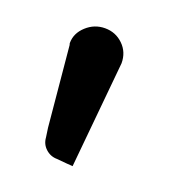

<svg xmlns="http://www.w3.org/2000/svg" viewBox="-70 -750 361 408"><g transform="rotate(20 110.5 -546.5)"><path d="M43 -637Q42 -639 42 -641Q42 -663 60 -679.5Q78 -696 102 -696Q126 -696 143 -679.5Q160 -663 160 -638L137 -397L123 -398L101 -400Q86 -400 75 -410Q64 -420 63 -435L60 -456Z"/></g></svg>

Font: FifthLeg
Style: Bold
Weight: 700
Designer: Jakub Steiner
Version: Version 1.0